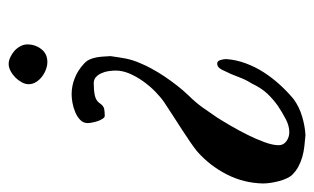

<svg xmlns="http://www.w3.org/2000/svg" viewBox="-160 -564 722 441"><g transform="rotate(90 200.5 -343.0)"><path d="M81.5 -45.4Q81.5 -63.5 92.3 -77.4Q103 -91.3 122.1 -91.3Q129.9 -91.3 138.7 -88.1Q147.5 -85 155 -79.3Q162.6 -73.7 167.7 -65.7Q172.9 -57.6 172.9 -48.3Q172.9 -40.5 168.5 -32.5Q164.1 -24.4 157.5 -17.8Q150.9 -11.2 142.6 -6.8Q134.3 -2.4 126.5 -2.4Q119.1 -2.4 111.1 -6.1Q103 -9.8 96.4 -15.6Q89.8 -21.5 85.7 -29.3Q81.5 -37.1 81.5 -45.4ZM108.4 -236.3Q109.9 -246.1 111.1 -254.6Q112.3 -263.2 114 -271.5Q115.7 -279.8 118.4 -288.3Q121.1 -296.9 125.5 -306.6Q129.9 -317.4 137.5 -331.3Q145 -345.2 154.8 -359.9Q164.6 -374.5 175.8 -388.9Q187 -403.3 198.7 -415.5Q214.4 -431.2 226.1 -447.5Q237.8 -463.9 249 -480.5Q256.8 -492.7 267.8 -511.5Q278.8 -530.3 288.8 -550.3Q298.8 -570.3 305.9 -589.6Q313 -608.9 313 -622.6Q313 -633.8 303.7 -640.4Q294.4 -647 283.2 -647Q269 -647 253.7 -639.2Q238.3 -631.3 221.7 -620.1Q207.5 -609.9 194.8 -596.7Q182.1 -583.5 170.9 -560.1Q162.6 -547.4 156.2 -530Q149.9 -512.7 142.6 -498.5Q140.1 -491.7 136 -486.6Q131.8 -481.4 125.5 -481.4Q119.6 -481.4 117.4 -488.8Q115.2 -496.1 115.2 -502Q116.7 -524.4 124.8 -546.4Q132.8 -568.4 145.5 -588.1Q158.2 -607.9 174.3 -625.5Q190.4 -643.1 207.5 -657.2Q225.1 -669.9 247.3 -676.5Q269.5 -683.1 290 -684.1Q302.7 -683.1 315.4 -681.6Q328.1 -680.2 340.1 -676.8Q352.1 -673.3 362.8 -667.5Q373.5 -661.6 382.3 -652.3Q386.2 -647.9 389.6 -640.1Q393.1 -632.3 395.5 -623.3Q397.9 -614.3 399.4 -604.5Q400.9 -594.7 400.9 -586.4Q399.9 -542 380.1 -503.4Q360.4 -464.8 328.1 -436Q319.8 -429.2 306.4 -419.9Q293 -410.6 277.1 -400.4Q261.2 -390.1 244.9 -379.6Q228.5 -369.1 214.8 -359.9Q202.6 -351.6 189.7 -338.9Q176.8 -326.2 166 -311Q155.3 -295.9 148.4 -279.8Q141.6 -263.7 141.6 -248.5Q141.6 -241.2 142.8 -232.4Q144 -223.6 147.5 -215.8Q150.9 -208 156.5 -202.9Q162.1 -197.8 170.9 -197.8Q186.5 -197.8 198.2 -200.2Q210 -202.6 215.8 -210.4Q222.2 -220.2 229.2 -221.7Q236.3 -223.1 245.6 -223.1Q249 -223.1 252.2 -218.3Q255.4 -213.4 257.6 -207Q259.8 -200.7 261 -194.1Q262.2 -187.5 262.2 -184.1Q262.2 -173.8 254.9 -166.7Q247.6 -159.7 237.1 -155.3Q226.6 -150.9 215.3 -148.9Q204.1 -147 196.3 -147Q176.8 -147 158.7 -154.3Q140.6 -161.6 126.5 -174.8Q119.6 -180.7 116.2 -188.2Q112.8 -195.8 111.3 -203.9Q109.9 -211.9 109.4 -220.2Q108.9 -228.5 108.4 -236.3Z"/></g></svg>

Font: IM FELL French Canon
Style: Italic
Weight: 400
Italic angle: -17°
Designer: Igino Marini
Foundry: Igino Marini
Version: 3.00